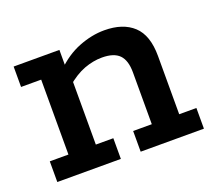

<svg xmlns="http://www.w3.org/2000/svg" viewBox="-79 -514 698 619"><g transform="rotate(-20 270.0 -204.0)"><path d="M21 0V-71H85V-328H16V-398H173V-338L160 -335Q198 -373 242.5 -390.5Q287 -408 330 -408Q394 -408 429.5 -375Q465 -342 465 -271V-71H524V0H307V-71H371V-249Q371 -290 352.5 -309Q334 -328 293 -328Q263 -328 232 -316.5Q201 -305 167 -276L179 -307V-71H239V0Z"/></g></svg>

Font: Rokkitt Medium
Style: Regular
Weight: 500
Version: Version 3.103